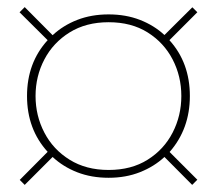

<svg xmlns="http://www.w3.org/2000/svg" viewBox="-20 -655 610 540"><path d="M49.5 -135 35.5 -149 114 -228Q56 -291.5 56 -385Q56 -478.5 114 -542L35 -620.5L49.5 -635L128 -556Q157.5 -583.5 197.2 -599Q237 -614.5 285.5 -614.5Q334 -614.5 373.8 -599Q413.5 -583.5 442.5 -556.5L521 -634.5L535 -620.5L456.5 -542Q514 -478.5 514 -385Q514 -292.5 457 -227.5L535 -149.5L520.5 -135L442.5 -213.5Q413.5 -186.5 373.8 -170.8Q334 -155 285.5 -155Q237 -155 197.2 -170.5Q157.5 -186 128 -213.5ZM285.5 -177Q349.5 -177 395.2 -205.8Q441 -234.5 465.5 -282Q490 -329.5 490 -385Q490 -440.5 465.5 -487.8Q441 -535 395.2 -563.8Q349.5 -592.5 285.5 -592.5Q222 -592.5 175.8 -563.8Q129.5 -535 104.8 -487.8Q80 -440.5 80 -385Q80 -329.5 104.8 -282Q129.5 -234.5 175.8 -205.8Q222 -177 285.5 -177Z"/></svg>

Font: Bodoni Moda Medium
Style: Regular
Weight: 500
Designer: Owen Earl
Foundry: indestructible type
Version: Version 2.005